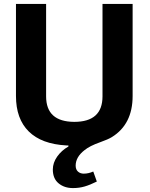

<svg xmlns="http://www.w3.org/2000/svg" viewBox="-20 -729 759 974"><path d="M546.9 -33.2Q528.8 -22 488.8 -7.8Q434.6 11.2 408.2 33.2Q364.3 67.4 363.8 110.8Q363.8 130.9 375.5 141.4Q387.2 151.9 404.8 151.9Q428.7 151.9 453.1 141.1L471.2 191.9Q437 209 409.4 217Q381.8 225.1 350.1 225.1Q306.2 225.1 277.1 200.9Q248 176.8 248 130.9Q248 96.7 270 65.4Q292 34.2 327.1 14.2V8.8H316.9Q190.9 2 126 -62Q61 -126 61 -242.2V-709H213.9V-240.2Q213.9 -111.3 356.9 -110.8Q500 -110.8 500 -240.2V-709H652.8V-242.2Q652.8 -98.1 546.9 -33.2Z"/></svg>

Font: Sarala
Style: Bold
Weight: 700
Designer: Andres Torresi
Foundry: Huerta Tipografica
Version: Version 1.004;PS 001.003;hotconv 1.0.70;makeotf.lib2.5.58329